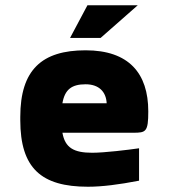

<svg xmlns="http://www.w3.org/2000/svg" viewBox="-20 -700 640 729"><path d="M543 -277C543 -422 469 -509 305 -509C139 -509 57 -435 57 -256V-244C57 -61 137 9 314 9C367 9 431 1 508 -14V-137C467 -131 376 -120 330 -120C260 -120 227 -139 217 -196H486C534 -196 543 -199 543 -277ZM217 -308C226 -360 252 -380 305 -380C356 -380 383 -351 385 -308ZM246 -556H362L503 -680H312Z"/></svg>

Font: LT Wave Mono Black
Style: Regular
Weight: 900
Designer: Daniel Lyons
Version: Version 2.5 (Glyphs App)